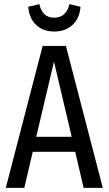

<svg xmlns="http://www.w3.org/2000/svg" viewBox="-20 -912 527 932"><path d="M345 -175H139L98 0H8L187 -689H300L479 0H386ZM328 -248 242 -613 156 -248ZM117 -879 171 -892Q186 -826 243 -826Q272 -826 291 -843Q310 -860 317 -892L371 -879Q366 -822 331.5 -790.5Q297 -759 243 -759Q190 -759 156 -790.5Q122 -822 117 -879Z"/></svg>

Font: Fira Sans Compressed
Style: Regular
Weight: 400
Width: 1
Designer: bBox Type GmbH & Carrois Corporate GbR & Edenspiekermann AG
Foundry: bBox Type GmbH & Carrois Corporate GbR & Edenspiekermann AG
Version: Version 4.301